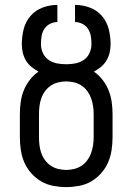

<svg xmlns="http://www.w3.org/2000/svg" viewBox="-20 -755 540 783"><path d="M250 8Q224 8 197.5 3Q171 -2 148.5 -15Q126 -28 108 -48Q90 -68 79.5 -92Q69 -116 65 -142.5Q61 -169 61 -195V-290Q61 -314 64.5 -339Q68 -364 77 -386.5Q86 -409 101.5 -429Q117 -449 137 -463Q122 -471 108.5 -482Q95 -493 86 -508Q77 -523 73 -540Q69 -557 69 -575Q69 -606 76.5 -636Q84 -666 104 -689.5Q124 -713 153.5 -724Q183 -735 214 -735V-665Q198 -665 183.5 -657.5Q169 -650 160.5 -636.5Q152 -623 149.5 -607Q147 -591 147 -575Q147 -556 155 -538.5Q163 -521 178.5 -510.5Q194 -500 212.5 -496.5Q231 -493 250 -493Q269 -493 287.5 -496.5Q306 -500 321.5 -510.5Q337 -521 345 -538.5Q353 -556 353 -575Q353 -591 350.5 -607Q348 -623 339.5 -636.5Q331 -650 316.5 -657.5Q302 -665 286 -665V-735Q317 -735 346.5 -724Q376 -713 396 -689.5Q416 -666 423.5 -636Q431 -606 431 -575Q431 -557 427 -540Q423 -523 414 -508Q405 -493 391.5 -482Q378 -471 363 -463Q383 -449 398.5 -429Q414 -409 423 -386.5Q432 -364 435.5 -339Q439 -314 439 -290V-195Q439 -169 435 -142.5Q431 -116 420.5 -92Q410 -68 392 -48Q374 -28 351.5 -15Q329 -2 302.5 3Q276 8 250 8ZM250 -62Q266 -62 282.5 -66Q299 -70 312.5 -79Q326 -88 336 -101.5Q346 -115 351.5 -130.5Q357 -146 359.5 -162.5Q362 -179 362 -195V-290Q362 -306 359.5 -322.5Q357 -339 351.5 -354.5Q346 -370 336 -383.5Q326 -397 312.5 -406Q299 -415 282.5 -419Q266 -423 250 -423Q234 -423 217.5 -419Q201 -415 187.5 -406Q174 -397 164 -383.5Q154 -370 148.5 -354.5Q143 -339 141 -322.5Q139 -306 139 -290V-195Q139 -179 141 -162.5Q143 -146 148.5 -130.5Q154 -115 164 -101.5Q174 -88 187.5 -79Q201 -70 217.5 -66Q234 -62 250 -62Z"/></svg>

Font: Iosevka Curly Slab
Style: Regular
Weight: 400
Monospace: yes
Designer: Belleve Invis
Foundry: Belleve Invis
Version: Version 22.1.2; ttfautohint (v1.8.4)